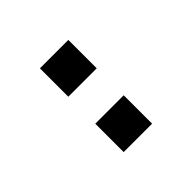

<svg xmlns="http://www.w3.org/2000/svg" viewBox="18 -952 564 564"><g transform="rotate(45 300.0 -670.0)"><path d="M356 -611V-729H474V-611ZM126 -611V-729H244V-611Z"/></g></svg>

Font: Nova
Style: Regular
Weight: 400
Monospace: yes
Designer: Belleve Invis
Foundry: Belleve Invis
Version: Version 24.1.4; ttfautohint (v1.8.4)